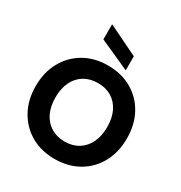

<svg xmlns="http://www.w3.org/2000/svg" viewBox="-219 -1121 1219 1290"><g transform="rotate(30 390.5 -476.0)"><path d="M390 12Q286 12 206.5 -34Q127 -80 82 -161.5Q37 -243 37 -350Q37 -457 82 -538.5Q127 -620 206.5 -666Q286 -712 390 -712Q495 -712 575 -666Q655 -620 699.5 -538.5Q744 -457 744 -350Q744 -243 699.5 -161.5Q655 -80 575 -34Q495 12 390 12ZM391 -123Q452 -123 497 -151Q542 -179 566.5 -229.5Q591 -280 591 -350Q591 -420 566.5 -470.5Q542 -521 497 -548.5Q452 -576 391 -576Q330 -576 284.5 -548.5Q239 -521 214.5 -470.5Q190 -420 190 -350Q190 -280 214.5 -229.5Q239 -179 284.5 -151Q330 -123 391 -123ZM508 -743 274 -848V-964H277L508 -852Z"/></g></svg>

Font: DM Sans 36pt Black
Style: Regular
Weight: 900
Designer: Colophon Foundry, Jonny Pinhorn
Foundry: Colophon Foundry
Version: Version 4.004;gftools[0.9.30]